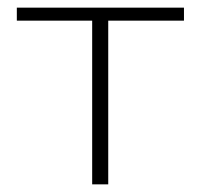

<svg xmlns="http://www.w3.org/2000/svg" viewBox="-20 -482 525 502"><path d="M461 -462V-428H263V0H221V-428H24V-462Z"/></svg>

Font: EauTestSC Light
Style: Regular
Weight: 300
Designer: Christian Thalmann (Catharsis Fonts)
Version: Version 0.001;PS 000.001;hotconv 1.0.88;makeotf.lib2.5.64775